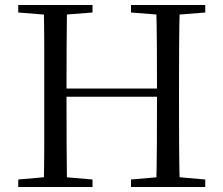

<svg xmlns="http://www.w3.org/2000/svg" viewBox="-20 -748 893 768"><path d="M53 0V-30L190 -42H210L350 -30V0ZM155 0Q157 -84 157 -168Q157 -252 157 -337V-391Q157 -476 157 -560.5Q157 -645 155 -728H248Q247 -645 246.5 -560.5Q246 -476 246 -391V-367Q246 -260 246.5 -172Q247 -84 248 0ZM202 -361V-394H653V-361ZM504 0V-30L643 -42H664L801 -30V0ZM605 0Q607 -84 607.5 -171.5Q608 -259 608 -367V-391Q608 -476 607.5 -560.5Q607 -645 605 -728H699Q697 -645 696.5 -560.5Q696 -476 696 -391V-337Q696 -252 696.5 -168Q697 -84 699 0ZM53 -698V-728H350V-698L210 -687H190ZM504 -698V-728H801V-698L664 -687H643Z"/></svg>

Font: Noto Serif SC
Style: Regular
Weight: 400
Designer: Ryoko NISHIZUKA 西塚涼子 (kana & ideographs); Frank Grießhammer (Latin, Greek & Cyrillic); Wenlong ZHANG 张文龙 (bopomofo); San
Foundry: Adobe
Version: Version 2.002-H1;hotconv 1.1.0;makeotfexe 2.6.0